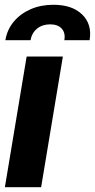

<svg xmlns="http://www.w3.org/2000/svg" viewBox="-22 -782 396 802"><path d="M-1.6 0 89.3 -545.9H240.6L149.8 0ZM0.4 -614.1Q7.8 -658.3 35.5 -691.6Q63.2 -724.8 106 -743.5Q148.7 -762.1 201 -762.1Q279.6 -762.1 321.4 -721.2Q363.3 -680.4 352.3 -614.1H246.7Q252.1 -644.3 235.9 -662.3Q219.7 -680.3 187.5 -680.3Q154.7 -680.3 132.8 -662.3Q110.8 -644.3 105.5 -614.1Z"/></svg>

Font: Inter Tight
Style: Italic
Weight: 400
Italic angle: -9.39999°
Designer: Rasmus Andersson
Foundry: rsms
Version: Version 3.002